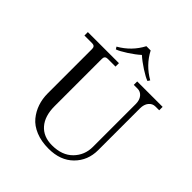

<svg xmlns="http://www.w3.org/2000/svg" viewBox="-246 -1087 1271 1271"><g transform="rotate(45 390.0 -451.0)"><path d="M254 -778Q345 -830 392 -920H432Q479 -830 570 -778L560 -762Q534 -771 488.5 -800.5Q443 -830 412 -858Q381 -830 335.5 -800.5Q290 -771 264 -762ZM414 18Q345 18 293 -3.5Q241 -25 211 -61.5Q181 -98 166 -142.5Q151 -187 151 -237V-653Q151 -680 124 -680H52V-712H343V-680H270Q243 -680 243 -653V-210Q243 -117 288 -65.5Q333 -14 414 -14Q508 -14 560.5 -67.5Q613 -121 613 -198V-599Q613 -636 595 -658Q577 -680 549 -680H514V-712H752V-680H717Q689 -680 671 -658Q653 -636 653 -599V-208Q653 -111 588.5 -46.5Q524 18 414 18Z"/></g></svg>

Font: Old Standard TT
Style: Regular
Weight: 400
Designer: Alexey Kryukov <alexios@thessalonica.org.ru>
Version: Version 2.2